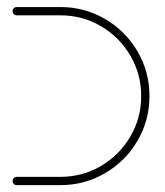

<svg xmlns="http://www.w3.org/2000/svg" viewBox="-20 -539 480 559"><path d="M16.7 -12.2Q16.7 -17 20.2 -20.6Q23.7 -24.1 28.9 -24.1H155.9Q220 -24.1 273.9 -55.7Q327.8 -87.4 359.4 -141.3Q391.1 -195.2 391.1 -259.3Q391.1 -323.3 359.4 -377.2Q327.8 -431.1 273.9 -462.8Q220 -494.4 155.9 -494.4H28.9Q23.7 -494.4 20.2 -498Q16.7 -501.5 16.7 -506.7Q16.7 -511.5 20.2 -515Q23.7 -518.5 28.9 -518.5H155.9Q226.3 -518.5 285.9 -483.7Q345.6 -448.9 380.4 -389.3Q415.2 -329.6 415.2 -259.3Q415.2 -188.9 380.4 -129.3Q345.6 -69.6 285.9 -34.8Q226.3 0 155.9 0H28.9Q23.7 0 20.2 -3.5Q16.7 -7 16.7 -12.2Z"/></svg>

Font: 26F Galaxy Hebrew Thin
Style: Regular
Weight: 100
Designer: C₂₉H₂₅N₃O₅
Version: Version 1.000